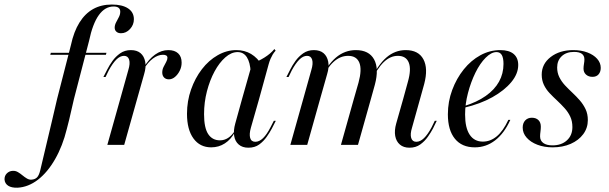

<svg xmlns="http://www.w3.org/2000/svg" viewBox="-172 -651 2737 863"><path d="M84.7 -206.5 146.8 -448.4Q159.7 -508.9 185.1 -549.6Q210.5 -590.3 246.8 -610.5Q283.1 -630.6 330.6 -630.6Q377.4 -630.6 403.6 -613.3Q429.8 -596 429.8 -564.5Q429.8 -539.5 412.5 -520.6Q395.2 -501.6 371.8 -501.6Q358.9 -501.6 351.2 -508.5Q343.5 -515.3 343.5 -526.6Q343.5 -538.7 350 -550.8Q356.5 -562.9 362.5 -574.6Q368.5 -586.3 368.5 -598.4Q368.5 -621.8 338.7 -621.8Q300 -621.8 272.2 -583.1Q244.4 -544.4 228.2 -466.9L160.5 -206.5ZM54 -404.8 56.5 -413.7H306.5L304 -404.8ZM138.7 -112.1 128.2 -71Q109.7 4.8 75.8 64.1Q41.9 123.4 -1.6 156.9Q-45.2 190.3 -93.5 192.7Q-120.2 193.5 -135.1 183.9Q-150 174.2 -151.6 156.5Q-152.4 139.5 -141.5 128.6Q-130.6 117.7 -115.3 116.9Q-102.4 116.1 -91.5 122.6Q-80.6 129 -71 137.1Q-61.3 145.2 -51.2 151.2Q-41.1 157.3 -30.6 156.5Q-15.3 155.6 -6 146.8Q3.2 137.9 8.9 114.5L62.1 -109.7L84.7 -206.5H160.5Z M368.5 -206.5 404.8 -336.3Q413.7 -365.3 408.5 -382.7Q403.2 -400 385.5 -400Q367.7 -400 350.8 -383.1Q333.9 -366.1 316.9 -334.7L302.4 -304.8H292.7L310.5 -339.5Q319.4 -357.3 333.5 -377Q347.6 -396.8 368.1 -411.3Q388.7 -425.8 416.1 -425.8Q443.5 -425.8 459.7 -412.1Q475.8 -398.4 480.6 -373.8Q485.5 -349.2 475.8 -317.7L444.4 -206.5ZM310.5 0 368.5 -206.5H444.4L386.3 0ZM587.1 -294.4Q573.4 -294.4 565.3 -302.8Q557.3 -311.3 557.3 -325Q557.3 -338.7 563.3 -350.4Q569.4 -362.1 575 -372.6Q580.6 -383.1 580.6 -391.1Q580.6 -404.8 560.5 -404.8Q537.9 -404.8 515.3 -387.9Q492.7 -371 474.2 -340.3V-347.6Q496.8 -385.5 525 -405.6Q553.2 -425.8 584.7 -425.8Q612.9 -425.8 628.6 -411.3Q644.4 -396.8 644.4 -369.4Q644.4 -350 635.9 -333.1Q627.4 -316.1 614.5 -305.2Q601.6 -294.4 587.1 -294.4Z M777.4 11.3Q726.6 11.3 697.6 -28.6Q668.5 -68.5 668.5 -139.5Q668.5 -196.8 686.7 -248.4Q704.8 -300 735.5 -339.9Q766.1 -379.8 806.5 -402.8Q846.8 -425.8 890.3 -425.8Q927.4 -425.8 956.5 -408.5Q985.5 -391.1 1006.5 -357.3L954.8 -326.6Q952.4 -371 937.5 -394Q922.6 -416.9 896 -416.9Q867.7 -416.9 840.7 -393.1Q813.7 -369.4 792.3 -329.8Q771 -290.3 758.1 -240.7Q745.2 -191.1 745.2 -137.9Q745.2 -76.6 763.7 -48.4Q782.3 -20.2 816.9 -20.2Q836.3 -20.2 853.2 -31Q870.2 -41.9 883.9 -63.7V-57.3Q866.1 -24.2 838.7 -6.5Q811.3 11.3 777.4 11.3ZM916.1 -206.5 961.3 -366.1Q988.7 -375 1016.5 -392.3Q1044.4 -409.7 1061.3 -430.6L1066.9 -423.4Q1058.9 -414.5 1053.6 -405.6Q1048.4 -396.8 1044 -386.7Q1039.5 -376.6 1035.5 -362.1L992.7 -206.5ZM955.6 -76.6Q947.6 -48.4 952.4 -31Q957.3 -13.7 975.8 -13.7Q993.5 -13.7 1010.5 -30.2Q1027.4 -46.8 1043.5 -78.2L1058.9 -108.1H1067.7L1050 -73.4Q1041.1 -56.5 1027 -36.3Q1012.9 -16.1 993.1 -1.6Q973.4 12.9 944.4 12.9Q917.7 12.9 901.2 -1.2Q884.7 -15.3 880.6 -39.9Q876.6 -64.5 885.5 -96L916.1 -206.5H992.7Z M1418.5 -206.5 1439.5 -279.8Q1455.6 -338.7 1443.1 -369.4Q1430.6 -400 1392.7 -400Q1356.5 -400 1326.2 -371.8Q1296 -343.5 1265.3 -281.5V-287.9Q1298.4 -358.9 1337.9 -392.3Q1377.4 -425.8 1427.4 -425.8Q1486.3 -425.8 1509.3 -384.3Q1532.3 -342.7 1512.9 -270.2L1495.2 -206.5ZM1640.3 -206.5 1661.3 -283.1Q1677.4 -339.5 1665.3 -369.8Q1653.2 -400 1616.1 -400Q1582.3 -400 1552.8 -371.8Q1523.4 -343.5 1493.5 -281.5L1492.7 -287.9Q1526.6 -359.7 1564.9 -392.7Q1603.2 -425.8 1651.6 -425.8Q1708.9 -425.8 1731 -384.7Q1753.2 -343.5 1734.7 -273.4L1716.1 -206.5ZM1191.1 -206.5 1227.4 -336.3Q1236.3 -365.3 1231 -382.7Q1225.8 -400 1208.1 -400Q1190.3 -400 1173.4 -383.1Q1156.5 -366.1 1139.5 -334.7L1125 -304.8H1115.3L1133.1 -339.5Q1141.9 -357.3 1156 -377Q1170.2 -396.8 1190.7 -411.3Q1211.3 -425.8 1238.7 -425.8Q1266.1 -425.8 1282.3 -412.1Q1298.4 -398.4 1303.2 -373.8Q1308.1 -349.2 1298.4 -317.7L1266.9 -206.5ZM1133.1 0 1191.1 -206.5H1266.9L1208.9 0ZM1360.5 0 1418.5 -206.5H1495.2L1437.1 0ZM1679.8 -76.6Q1671 -48.4 1676.2 -31Q1681.5 -13.7 1699.2 -13.7Q1716.9 -13.7 1733.9 -30.2Q1750.8 -46.8 1767.7 -78.2L1782.3 -108.1H1791.1L1774.2 -73.4Q1765.3 -56.5 1751.2 -36.3Q1737.1 -16.1 1716.9 -1.6Q1696.8 12.9 1668.5 12.9Q1641.9 12.9 1625.4 -1.2Q1608.9 -15.3 1604.4 -39.9Q1600 -64.5 1608.9 -96L1640.3 -206.5H1716.1Z M1962.1 11.3Q1904 11.3 1872.6 -27.4Q1841.1 -66.1 1841.1 -137.1Q1841.1 -194.4 1860.5 -246.4Q1879.8 -298.4 1912.5 -339.1Q1945.2 -379.8 1987.5 -402.8Q2029.8 -425.8 2076.6 -425.8Q2116.1 -425.8 2136.7 -408.5Q2157.3 -391.1 2157.3 -358.9Q2157.3 -319.4 2126.2 -281.9Q2095.2 -244.4 2041.1 -214.1Q1987.1 -183.9 1914.5 -166.9V-174.2Q1971.8 -191.9 2011.3 -219.8Q2050.8 -247.6 2071 -283.9Q2091.1 -320.2 2091.1 -363.7Q2091.1 -390.3 2083.5 -403.6Q2075.8 -416.9 2059.7 -416.9Q2036.3 -416.9 2010.9 -391.5Q1985.5 -366.1 1964.9 -324.2Q1944.4 -282.3 1931.5 -233.1Q1918.5 -183.9 1918.5 -136.3Q1918.5 -76.6 1939.1 -45.6Q1959.7 -14.5 1998.4 -14.5Q2032.3 -14.5 2060.9 -38.3Q2089.5 -62.1 2112.9 -112.1H2121.8Q2094.4 -51.6 2053.6 -20.2Q2012.9 11.3 1962.1 11.3Z M2312.1 11.3Q2274.2 11.3 2243.5 -0.4Q2212.9 -12.1 2195.2 -32.3Q2177.4 -52.4 2177.4 -77.4Q2177.4 -97.6 2188.7 -109.7Q2200 -121.8 2218.5 -121.8Q2237.1 -121.8 2248 -111.3Q2258.9 -100.8 2258.9 -81.5Q2258.9 -71.8 2257.3 -59.7Q2255.6 -47.6 2255.6 -37.9Q2255.6 -18.5 2270.2 -8.1Q2284.7 2.4 2311.3 2.4Q2351.6 2.4 2376.2 -20.2Q2400.8 -42.7 2400.8 -79.8Q2400.8 -106.5 2391.1 -127Q2381.5 -147.6 2365.3 -165.3Q2349.2 -183.1 2331.9 -199.2Q2314.5 -215.3 2298.4 -232.3Q2282.3 -249.2 2272.6 -269.8Q2262.9 -290.3 2262.9 -315.3Q2262.9 -363.7 2303.2 -394.8Q2343.5 -425.8 2404.8 -425.8Q2440.3 -425.8 2468.1 -415.3Q2496 -404.8 2512.1 -386.7Q2528.2 -368.5 2528.2 -346Q2528.2 -328.2 2518.5 -316.9Q2508.9 -305.6 2491.1 -305.6Q2473.4 -305.6 2462.1 -315.7Q2450.8 -325.8 2450.8 -342.7Q2450.8 -352.4 2452.8 -363.7Q2454.8 -375 2454.8 -383.9Q2454.8 -400.8 2443.1 -409.3Q2431.5 -417.7 2408.1 -417.7Q2373.4 -417.7 2352.8 -398.4Q2332.3 -379 2332.3 -347.6Q2332.3 -324.2 2341.9 -304.4Q2351.6 -284.7 2367.3 -267.7Q2383.1 -250.8 2400.8 -234.3Q2418.5 -217.7 2434.3 -199.6Q2450 -181.5 2460.1 -160.1Q2470.2 -138.7 2470.2 -111.3Q2470.2 -75.8 2449.6 -48Q2429 -20.2 2393.1 -4.4Q2357.3 11.3 2312.1 11.3Z"/></svg>

Font: Playfair 144pt SemiCondensed
Style: Italic
Weight: 400
Width: 4
Italic angle: -15.6°
Designer: Claus Eggers Sørensen
Foundry: Claus Eggers Sørensen
Version: Version 2.203